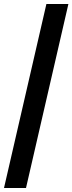

<svg xmlns="http://www.w3.org/2000/svg" viewBox="-46 -810 362 960"><path d="M-26 130 186 -790H296L84 130Z"/></svg>

Font: Instrument Sans SemiBold
Style: Italic
Weight: 600
Italic angle: -13°
Designer: Rodrigo Fuenzalida
Foundry: fragTYPE
Version: Version 1.000;gftools[0.9.28]